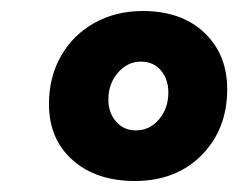

<svg xmlns="http://www.w3.org/2000/svg" viewBox="-20 -755 433 349"><path d="M239 -735Q310 -735 351.5 -695.5Q393 -656 393 -593Q393 -520 346.5 -473Q300 -426 225 -426Q155 -426 112 -464Q69 -502 69 -566Q69 -615 91 -653.5Q113 -692 152 -713.5Q191 -735 239 -735ZM227 -518Q252 -518 269 -538Q286 -558 286 -587Q286 -611 272.5 -627Q259 -643 236 -643Q212 -643 194.5 -623Q177 -603 177 -574Q177 -550 191 -534Q205 -518 227 -518Z"/></svg>

Font: Josefin Sans
Style: Bold Italic
Weight: 700
Italic angle: -7°
Designer: Santiago Orozco
Foundry: Typemade
Version: Version 2.000